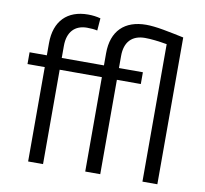

<svg xmlns="http://www.w3.org/2000/svg" viewBox="-83 -850 1007 941"><g transform="rotate(10 420.5 -380.0)"><path d="M190.4 -469.7H400.4V0H475.1V-469.7H594.2V-528.3H475.1V-588.9C475.1 -657.7 510.7 -695.8 575.7 -695.8C606.4 -695.8 642.6 -691.4 685.1 -684.1V0H759.3V-730.5C725.6 -737.8 691.4 -744.6 656.7 -751C621.6 -757.3 592.8 -760.3 570.8 -760.3C462.9 -760.3 400.4 -699.7 400.4 -588.9V-528.3H190.4V-588.9C190.4 -657.7 226.6 -695.8 287.1 -695.8C307.1 -695.8 324.2 -694.3 338.4 -690.9L343.3 -752.4C323.2 -757.8 302.7 -760.3 280.8 -760.3C178.7 -760.3 116.2 -699.7 116.2 -588.9V-528.3H30.3V-469.7H116.2V0H190.4Z"/></g></svg>

Font: Vazirmatn Light
Style: Regular
Weight: 300
Designer: Saber Rastikerdar
Foundry: Saber Rastikerdar
Version: Version 33.003